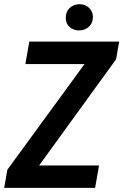

<svg xmlns="http://www.w3.org/2000/svg" viewBox="-33 -913 599 933"><path d="M448.2 -108.9 429.2 0H22.9L42 -108.9ZM531.2 -625 78.1 0H-12.7L2.9 -88.4L457.5 -710.9H545.9ZM501 -710.9 482.4 -601.6H90.3L109.4 -710.9ZM286.6 -825.7Q286.1 -855 304.9 -873.5Q323.7 -892.1 352.1 -892.6Q379.9 -893.1 398.9 -875.7Q418 -858.4 418.5 -830.6Q418.5 -801.8 399.7 -783.7Q380.9 -765.6 352.5 -765.1Q325.2 -764.6 305.9 -781.2Q286.6 -797.9 286.6 -825.7Z"/></svg>

Font: Roboto Condensed SemiBold
Style: Italic
Weight: 600
Italic angle: -12°
Designer: Christian Robertson
Foundry: Google
Version: Version 3.008; 2023